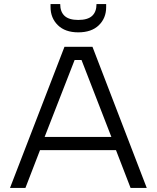

<svg xmlns="http://www.w3.org/2000/svg" viewBox="-20 -932 777 952"><path d="M299.7 -700H438.5L707.7 0H627.5L555.1 -187.6H178.4L106 0H29.5ZM532.2 -253.1 384.2 -634.5H350L201.3 -253.1ZM230.6 -897.2V-911.9H278.5Q278.5 -873.4 300.2 -853.3Q322 -833.1 368 -833.1Q415 -833.1 436.8 -853.3Q458.5 -873.4 458.5 -911.9H506.4V-896.5Q506.4 -842.1 470 -806.8Q433.7 -771.6 368 -771.6Q303 -771.6 266.8 -807.2Q230.6 -842.8 230.6 -897.2Z"/></svg>

Font: AF Albert Sans Medium
Style: Regular
Weight: 500
Designer: Andreas Rasmussen
Foundry: a.Foundry
Version: Version 1.300;Glyphs 3.2 (3231)